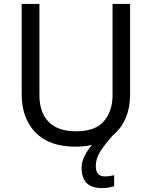

<svg xmlns="http://www.w3.org/2000/svg" viewBox="-20 -734 771 974"><path d="M466 107Q466 136 478 148.5Q490 161 511 161Q528 161 539.5 158.5Q551 156 559 155V211Q545 215 531 217.5Q517 220 497 220Q444 220 419 194Q394 168 394 117Q394 86 410 55.5Q426 25 447 1Q408 10 362 10Q229 10 159.5 -62.5Q90 -135 90 -254V-714H180V-251Q180 -164 226.5 -116Q273 -68 367 -68Q464 -68 507.5 -119.5Q551 -171 551 -252V-714H640V-252Q640 -189 618 -136Q596 -83 552 -47Q508 3 487 37.5Q466 72 466 107Z"/></svg>

Font: Noto Sans Yi
Style: Regular
Weight: 400
Designer: Monotype Design Team
Foundry: Monotype Imaging Inc.
Version: Version 2.002; ttfautohint (v1.8.4.7-5d5b)